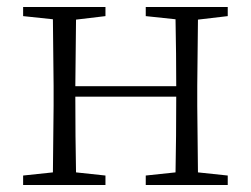

<svg xmlns="http://www.w3.org/2000/svg" viewBox="-20 -528 717 548"><path d="M396 -482V-508H630V-482L545 -472L543 -283V-226L545 -36L630 -27V0H396V-27L481 -36Q483 -137 483 -252H195Q195 -137 197 -36L281 -27V0H46V-27L131 -36L133 -226V-283L131 -473L46 -482V-508H281V-482L197 -472L195 -282H483Q483 -371 481 -473Z"/></svg>

Font: Minh Nguyen ExtraLight
Style: Regular
Weight: 250
Designer: Ryoko NISHIZUKA 西塚涼子 (kana & ideographs); Frank Grießhammer (Latin, Greek & Cyrillic); Wenlong ZHANG 张文龙 (bopomofo); San
Foundry: Adobe
Version: Version 1.100;July 7, 2023;FontCreator 14.0.0.2814 64-bit